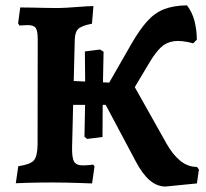

<svg xmlns="http://www.w3.org/2000/svg" viewBox="-20 -671 759 706"><path d="M589.1 14.9Q557.2 14.9 530.3 -8.2Q503.5 -31.2 478.8 -78.3L368.6 -285.5H180.1V-376.3L432.2 -364.9L449 -398L592.5 -142.6Q615.7 -101.6 643.4 -79.4Q671 -57.2 704.3 -57.2L711.4 -47.8L704.1 3.4ZM38.1 2.8 47.2 -59.8Q91 -66.1 104.3 -81Q117.6 -95.9 118.2 -138.9L118.7 -526Q118.7 -557.6 111.5 -568.1Q104.2 -578.7 82.1 -578.7Q74.4 -578.7 64.2 -577.9Q54 -577.1 51.7 -577.1L46.5 -585.2L54.4 -643.6Q68 -643.6 94.5 -643.1Q121.1 -642.5 147.5 -642Q174 -641.5 187.1 -641.5Q204.1 -641.5 227.8 -642.8Q251.4 -644.2 276.6 -646.2Q301.9 -648.3 323.5 -648.7L318.2 -583.9Q280.6 -576.5 268.2 -565.1Q255.9 -553.8 254.9 -526.1L245.1 -131.4Q244.1 -91.4 252.2 -77.2Q260.3 -62.9 283.7 -62.9Q296.9 -62.9 308.7 -64.2Q320.6 -65.5 322.4 -65.9L327.6 -59.2L318.6 3.5Q303.7 3 276.8 2Q249.8 1 222 0.5Q194.1 0 175.6 0Q155.6 0 130.2 0.2Q104.8 0.5 80.2 1.2Q55.6 1.9 38.1 2.8ZM428.5 -271.7 354.1 -319.2 463.9 -510.9Q494 -562.8 521.5 -593.2Q549 -623.7 583.3 -637.1Q617.5 -650.5 667.4 -651.4Q687.1 -626.2 695.4 -592.9Q703.7 -559.6 703.8 -525L690.3 -511.7Q646.8 -523.4 618.9 -519.4Q590.9 -515.4 571.2 -496.4Q551.5 -477.4 531.1 -443.5ZM300.3 -160.1 290.6 -168.2 293.6 -324.5 292.1 -481.8 347.9 -488.9 360.9 -480.8 357.9 -335.2 356.9 -167.2Z"/></svg>

Font: Alegreya
Style: Regular
Weight: 400
Designer: Juan Pablo del Peral
Foundry: Huerta Tipografica
Version: Version 2.009